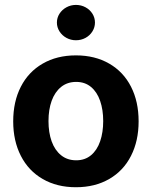

<svg xmlns="http://www.w3.org/2000/svg" viewBox="-20 -767 630 797"><path d="M34.8 -263.2Q34.8 -345.3 66.5 -407Q98.1 -468.8 157.2 -502.9Q216.2 -537.1 295.2 -537.1Q374.3 -537.1 433.4 -502.9Q492.5 -468.8 523.9 -407Q555.4 -345.3 555.4 -263.2Q555.4 -182.2 523.9 -120.2Q492.5 -58.2 433.4 -24Q374.3 10.2 295.2 10.2Q216.2 10.2 157.2 -24Q98.1 -58.2 66.5 -120.2Q34.8 -182.2 34.8 -263.2ZM408.4 -264.4Q408.4 -311.3 395.7 -348.1Q383 -385 357.8 -406Q332.6 -427 296.3 -427Q259.5 -427 233.5 -406Q207.6 -385 194.4 -348.4Q181.3 -311.9 181.3 -264.4Q181.3 -216.9 194.4 -180.2Q207.6 -143.6 233.5 -122.6Q259.5 -101.6 296.3 -101.6Q332.6 -101.6 357.8 -122.6Q383 -143.6 395.7 -180.5Q408.4 -217.4 408.4 -264.4ZM216.2 -673.3Q216.2 -693.3 227 -710.2Q237.9 -727 256 -736.8Q274.1 -746.6 295.2 -746.6Q316.8 -746.6 334.9 -736.8Q353 -727 363.6 -710.2Q374.2 -693.3 374.2 -673.3Q374.2 -653.7 363.6 -636.6Q353 -619.5 334.9 -609.7Q316.8 -599.9 295.2 -599.9Q274.1 -599.9 256 -609.7Q237.9 -619.5 227 -636.6Q216.2 -653.7 216.2 -673.3Z"/></svg>

Font: Pretendard GOV Variable
Style: Regular
Weight: 400
Designer: Base glyphs from Inter by Rasmus Andersson; Hangul glyphs from Noto Sans CJK(Source Han Sans) by Jang Soo-young and Kang
Foundry: Kil Hyung-jin
Version: Version 1.307;Glyphs 3.2 (3192)